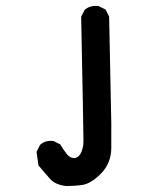

<svg xmlns="http://www.w3.org/2000/svg" viewBox="-20 -496 540 657"><path d="M206.1 140.6Q168.9 136.2 150.9 115.7Q135.3 98.1 113.8 72.8L111.8 70.8L111.3 67.9L105.5 26.9L105 23.9L106.4 21L116.2 1.5L117.2 -0.5L118.7 -1.5Q135.3 -16.1 161.1 -13.7H163.1L164.6 -12.7L184.1 -2.9L186.5 -1.5L188 1Q197.8 18.1 210 32.7Q220.2 44.9 233.9 44.9Q246.6 44.9 255.4 30.3Q260.3 21.5 262.9 10.7Q265.6 0 265.6 -13.7Q265.6 -43 257.8 -436.5V-439L258.8 -440.9L268.6 -460.4L269.5 -462.4L271.5 -463.9Q290 -478 315.4 -475.6H317.4L318.8 -474.6L338.4 -464.8L341.3 -463.4L342.8 -460.4L352.5 -440.9L353.5 -439V-436.5Q360.4 -112.3 360.8 -74.7Q361.3 -37.1 360.8 10.7Q360.4 62.5 325.7 97.7Q309.1 114.7 293.2 124.5Q277.3 134.3 262.2 136.7Q248.5 138.7 234.9 139.6Q221.2 140.6 207 140.6H206.5Z"/></svg>

Font: NaikaiFont
Style: Bold
Weight: 700
Version: Version 1.89